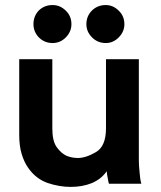

<svg xmlns="http://www.w3.org/2000/svg" viewBox="-20 -732 640 765"><path d="M189.5 -560.5Q220.7 -560.5 243.2 -584Q264.6 -606.4 264.6 -635.7Q264.6 -668 242.2 -689.5Q219.7 -711.9 189.5 -711.9Q157.2 -711.9 134.8 -690.4Q113.3 -668 113.3 -635.7Q113.3 -605.5 134.8 -583Q157.2 -560.5 189.5 -560.5ZM401.4 -560.5Q431.6 -560.5 454.1 -584Q475.6 -606.4 475.6 -635.7Q475.6 -668 453.1 -689.5Q430.7 -711.9 401.4 -711.9Q369.1 -711.9 346.7 -690.4Q324.2 -668 324.2 -635.7Q324.2 -605.5 346.7 -583Q369.1 -560.5 401.4 -560.5ZM543 0Q538.1 -17.6 536.1 -45.9Q533.2 -74.2 533.2 -91.8Q533.2 -226.6 533.2 -496.1Q500 -496.1 402.3 -496.1Q402.3 -427.7 402.3 -220.7Q402.3 -149.4 362.3 -126Q322.3 -102.5 290 -102.5Q280.3 -102.5 268.6 -104.5Q256.8 -106.4 245.1 -111.3Q223.6 -121.1 206.1 -145.5Q188.5 -169.9 188.5 -219.7Q188.5 -311.5 188.5 -496.1Q155.3 -496.1 56.6 -496.1Q56.6 -487.3 56.6 -462.9Q56.6 -395.5 56.6 -194.3Q56.6 -150.4 66.4 -118.2Q76.2 -85.9 92.8 -62.5Q123 -19.5 169.9 -2.9Q216.8 12.7 261.7 12.7Q307.6 12.7 344.7 -2Q382.8 -17.6 405.3 -49.8Q406.2 -36.1 409.2 -22.5Q411.1 -9.8 414.1 0Q457 0 543 0Z"/></svg>

Font: BM-Biotif
Style: Bold
Weight: 400
Designer: Deni Anggara
Version: Version 1.000;PS 001.000;hotconv 1.0.88;makeotf.lib2.5.64776